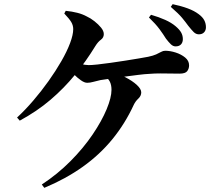

<svg xmlns="http://www.w3.org/2000/svg" viewBox="-20 -849 1040 923"><path d="M936 -684Q922 -684 911 -695Q900 -706 885 -725Q872 -743 855.5 -763Q839 -783 801 -816L810 -829Q852 -820 883 -808.5Q914 -797 935 -781Q954 -767 962 -751.5Q970 -736 970 -718Q970 -703 961 -693.5Q952 -684 936 -684ZM824 -626Q812 -626 801.5 -636Q791 -646 778 -663Q765 -684 747 -708.5Q729 -733 696 -765L706 -778Q744 -767 774 -753.5Q804 -740 824 -723Q843 -707 851 -692.5Q859 -678 859 -661Q859 -645 850 -635.5Q841 -626 824 -626ZM181 38Q257 -12 319 -74.5Q381 -137 425 -202Q469 -267 492.5 -323.5Q516 -380 516 -417Q516 -440 508.5 -455.5Q501 -471 486 -481L505 -504Q547 -496 582 -478Q617 -460 638 -440.5Q659 -421 659 -405Q659 -388 645 -375Q631 -362 623 -345Q581 -254 520 -179.5Q459 -105 377.5 -47Q296 11 193 54ZM62 -284Q101 -320 140 -365.5Q179 -411 213.5 -459.5Q248 -508 275 -555Q302 -602 317 -642Q332 -682 332 -709Q332 -727 322.5 -743Q313 -759 289 -784L296 -797Q326 -794 351.5 -787.5Q377 -781 397 -770Q415 -762 434 -747Q453 -732 466 -716Q479 -700 479 -685Q479 -668 465 -658Q451 -648 438 -627Q394 -555 341 -490Q288 -425 223 -369.5Q158 -314 75 -269ZM399 -451Q386 -451 369 -463Q352 -475 336.5 -490.5Q321 -506 311 -518L330 -555Q346 -548 367.5 -542Q389 -536 407 -536Q421 -536 449 -539Q477 -542 512 -547Q547 -552 582.5 -557.5Q618 -563 647 -568Q676 -573 692 -576Q716 -581 730.5 -587.5Q745 -594 754.5 -599.5Q764 -605 774 -605Q798 -605 824.5 -596.5Q851 -588 870 -572.5Q889 -557 889 -535Q889 -519 880 -507Q871 -495 843 -495Q824 -495 800 -495.5Q776 -496 750 -496Q724 -496 699 -494Q676 -493 644.5 -489Q613 -485 578.5 -480.5Q544 -476 514 -471.5Q484 -467 463 -464Q444 -460 428.5 -455.5Q413 -451 399 -451Z"/></svg>

Font: Noto Serif HK ExtraLight
Style: Bold
Weight: 700
Version: Version 2.002-H1;hotconv 1.1.0;makeotfexe 2.6.0